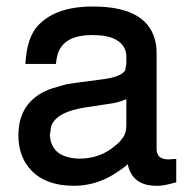

<svg xmlns="http://www.w3.org/2000/svg" viewBox="-20 -559 596 601"><path d="M531.7 -61.5V11.7Q496.6 21.5 478.5 22.5H468.8Q394.5 22.5 379.9 -44.4V-44.9Q368.7 -35.2 357.4 -27.3Q346.2 -19.5 335 -12.7H335.4Q307.1 4.4 276.4 13.4Q245.6 22.5 211.9 22.5Q101.1 22.5 57.1 -53.7Q47.4 -71.8 42.5 -91.8Q37.6 -111.8 37.6 -135.3Q37.6 -239.7 131.8 -278.3L143.1 -282.2L176.3 -292Q178.7 -293 181.6 -293.7Q184.6 -294.4 187.5 -294.9L195.3 -296.4Q210 -298.8 235.1 -302.2Q260.3 -305.7 296.4 -310.1Q361.3 -317.9 372.6 -340.3V-342.8L375.5 -358.9V-380.4Q375.5 -408.2 356.7 -425Q337.9 -441.9 302.7 -447.3Q294.9 -448.2 285.9 -448.7Q276.9 -449.2 268.6 -449.2Q173.8 -449.2 158.7 -382.3Q157.7 -377.4 156.7 -372.1Q155.8 -366.7 155.3 -358.9H59.6Q63.5 -439 97.2 -477.1Q125 -507.8 168 -523.2Q210.9 -538.6 271.5 -538.6Q449.2 -538.6 468.3 -419.4V-419.9Q469.2 -414.1 469.7 -407.5Q470.2 -400.9 470.2 -392.6V-92.8Q470.2 -60.1 506.8 -60.1H508.8Q510.7 -60.1 513.2 -60.3Q515.6 -60.5 519 -61ZM375.5 -248.5Q367.2 -245.1 357.7 -241.9Q348.1 -238.8 336.4 -236.3L252.9 -223.6Q154.8 -210 139.6 -162.1L140.1 -163.1Q139.2 -156.2 138.2 -150.1Q137.2 -144 136.2 -137.2Q137.2 -109.4 151.9 -91.3Q166.5 -73.2 195.8 -66.4Q210.4 -62.5 229.5 -62.5Q296.4 -62.5 345.2 -106.9Q351.6 -111.8 356.2 -117.4Q360.8 -123 364.7 -128.4V-127.9Q375.5 -143.1 375.5 -167.5Z"/></svg>

Font: SolaimanLipi
Style: Bold
Weight: 700
Designer: Solaiman Karim
Foundry: Al Mamun Sumon
Version: Version 2.000